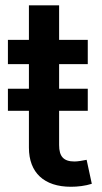

<svg xmlns="http://www.w3.org/2000/svg" viewBox="-20 -696 385 723"><path d="M88.9 -675.8V-545.9H9.8V-454.6H88.9V-361.8H9.8V-278.8H88.9V-140.1C88.9 -45.9 146 7.3 247.1 7.3C272.9 7.3 301.3 3.9 325.7 -3.9L306.2 -94.2C293.5 -91.3 272 -87.9 260.7 -87.9C219.2 -87.9 202.6 -106.9 202.6 -149.9V-278.8H310.5V-361.8H202.6V-454.6H310.5V-545.9H202.6V-675.8Z"/></svg>

Font: Raveo Medium
Style: Regular
Weight: 500
Designer: Jakub Foglar, Rasmus Andersson (Inter)
Foundry: Jakubfoglar.com
Version: Version 1.100;Glyphs 3.2.3 (3260)